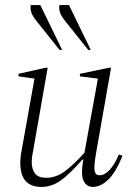

<svg xmlns="http://www.w3.org/2000/svg" viewBox="-20 -727 525 757"><path d="M143 10Q60 10 60 -85Q60 -108 66 -138L116 -417L53 -426V-436L160 -460H168L110 -129Q105 -106 105 -89Q105 -60 118 -43Q131 -26 163 -26Q203 -26 240 -55Q277 -84 313 -125L366 -417L295 -426V-436L410 -460H418L358 -119Q350 -72 353 -54Q356 -36 372 -36Q413 -36 449 -118L463 -113Q437 -48 407 -19Q377 10 346 10Q322 10 310 -13Q298 -36 308 -95L309 -98H305Q254 -40 219 -15Q184 10 143 10ZM328 -530 237 -644Q221 -664 216.5 -678Q212 -692 214 -707H252L338 -530ZM215 -530 124 -644Q108 -664 103.5 -678Q99 -692 101 -707H139L225 -530Z"/></svg>

Font: Spectral ExtraLight
Style: Italic
Weight: 275
Italic angle: -10°
Designer: Jean-Baptiste Levee
Foundry: Production Type
Version: Version 2.001